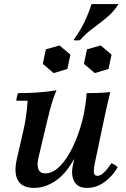

<svg xmlns="http://www.w3.org/2000/svg" viewBox="-20 -903 617 938"><path d="M147 15Q89 15 68 -21Q47 -57 62 -125L94 -264Q102 -299 107 -333.5Q112 -368 115 -411H60Q60 -419 62.5 -430Q65 -441 68 -448Q115 -448 161.5 -451Q208 -454 256 -462Q245 -438 234 -401.5Q223 -365 214.5 -328.5Q206 -292 199 -264L167 -129Q160 -95 168 -75.5Q176 -56 202 -56Q232 -56 260.5 -80Q289 -104 313.5 -144.5Q338 -185 357.5 -236.5Q377 -288 389 -343H417Q388 -209 344.5 -130.5Q301 -52 250 -18.5Q199 15 147 15ZM406 15Q359 15 342.5 -17Q326 -49 336 -95L389 -343Q394 -370 398 -396Q402 -422 403 -448Q433 -448 461 -449Q489 -450 519 -453Q511 -422 505 -395.5Q499 -369 493 -342L442 -100Q437 -75 439 -59.5Q441 -44 456 -44Q470 -44 486 -58.5Q502 -73 525 -106Q533 -102 540.5 -97.5Q548 -93 555 -86Q529 -41 489.5 -13Q450 15 406 15ZM271 -681 324 -636 309 -566 242 -546 189 -591 204 -662ZM472 -681 525 -636 510 -566 443 -546 390 -591 405 -662ZM559 -883Q536 -846 501.5 -817.5Q467 -789 432.5 -763.5Q398 -738 371 -707Q355 -704 339 -707Q374 -756 394 -798.5Q414 -841 427 -883Z"/></svg>

Font: Poltawski Nowy Medium
Style: Italic
Weight: 500
Italic angle: -12°
Version: Version 1.001;gftools[0.9.25]